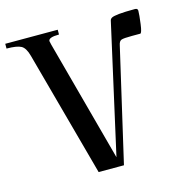

<svg xmlns="http://www.w3.org/2000/svg" viewBox="-122 -804 913 908"><g transform="rotate(-15 334.5 -350.0)"><path d="M84 -613.3 251 0H375L502.9 -553.7C505.5 -566.7 510.6 -574.5 518.1 -577.1C525.6 -579.8 542.6 -581.1 569.3 -581.1H610.4C615.6 -581.1 620.1 -595.7 624 -625C627.9 -654.3 629.9 -675.5 629.9 -688.5C629.9 -696.3 625.3 -700.2 616.2 -700.2C582.4 -700.2 556.3 -699.2 538.1 -697.3C519.9 -695.3 508 -692.9 502.4 -689.9C496.9 -687 493.5 -682.9 492.2 -677.7L350.6 -45.9L190.4 -640.6C187.8 -651 186.5 -656.9 186.5 -658.2C186.5 -670.6 203.8 -676.8 238.3 -676.8V-700.2H-18.6V-676.8C15.3 -676.8 39.1 -673 52.7 -665.5C66.4 -658 76.8 -640.6 84 -613.3Z"/></g></svg>

Font: TriodPostnaja
Style: Medium
Weight: 500
Version: 20110805; ttfautohint (v0.96) -l 8 -r 50 -G 200 -x 14 -w "G"